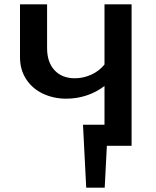

<svg xmlns="http://www.w3.org/2000/svg" viewBox="-20 -678 727 893"><path d="M592 -658V0H477L467 195H381L366 -98H466V-278Q428 -249 382.5 -234Q337 -219 289 -219Q229 -219 179.5 -242.5Q130 -266 101.5 -310Q73 -354 73 -412V-658H199V-454Q199 -389 233.5 -351.5Q268 -314 328 -314Q368 -314 405 -331Q442 -348 466 -378V-658Z"/></svg>

Font: Ysabeau SC
Style: Bold
Weight: 700
Designer: Christian Thalmann (Catharsis Fonts)
Version: Version 0.003